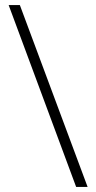

<svg xmlns="http://www.w3.org/2000/svg" viewBox="-20 -734 377 754"><path d="M279 0H324L58 -714H14Z"/></svg>

Font: Kathrein 35 Thin
Style: Regular
Weight: 250
Designer: Lazydogs Typefoundry, based on Open Sans by Ascender Corporation
Foundry: Lazydogs Typefoundry
Version: Version 1.003;PS 001.003;hotconv 1.0.88;makeotf.lib2.5.64775